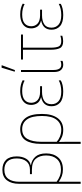

<svg xmlns="http://www.w3.org/2000/svg" viewBox="679 -1494 1047 2446"><g transform="rotate(-90 1203.0 -271.5)"><path d="M84 232V-553Q84 -650 128.5 -707.5Q173 -765 262 -765Q342 -765 387.5 -719.5Q433 -674 433 -582Q433 -513 404 -463.5Q375 -414 321 -404V-401Q386 -392 428.5 -345Q471 -298 471 -207Q471 -112 418.5 -53Q366 6 267 6Q221 6 183.5 -7.5Q146 -21 110 -47V232ZM267 -19Q353 -19 399 -70Q445 -121 445 -208Q445 -289 403 -339Q361 -389 262 -389H207V-414H262Q334 -414 370.5 -460Q407 -506 407 -582Q407 -662 369 -701Q331 -740 262 -740Q185 -740 147.5 -689.5Q110 -639 110 -549V-74Q145 -48 182.5 -33.5Q220 -19 267 -19Z M593 232V-278Q593 -401 638 -469.5Q683 -538 780 -538Q869 -538 921.5 -471Q974 -404 974 -261Q974 -134 921.5 -62Q869 10 772 10Q722 10 683.5 -5.5Q645 -21 619 -43H617Q618 -9 618.5 17Q619 43 619 70V232ZM773 -15Q853 -15 900.5 -76Q948 -137 948 -261Q948 -390 904 -451.5Q860 -513 780 -513Q694 -513 656.5 -447.5Q619 -382 619 -270V-73Q646 -48 686.5 -31.5Q727 -15 773 -15Z M1259 10Q1162 10 1117 -31.5Q1072 -73 1072 -138Q1072 -247 1186 -271V-273Q1131 -288 1110 -322Q1089 -356 1089 -398Q1089 -447 1113.5 -478Q1138 -509 1178 -523.5Q1218 -538 1266 -538Q1312 -538 1346 -529Q1380 -520 1404 -506L1398 -482Q1374 -496 1340 -504.5Q1306 -513 1267 -513Q1189 -513 1152.5 -482Q1116 -451 1116 -398Q1116 -348 1150.5 -316.5Q1185 -285 1255 -285H1327V-260H1255Q1185 -260 1141.5 -232Q1098 -204 1098 -139Q1098 -83 1137.5 -49Q1177 -15 1258 -15Q1342 -15 1401 -47V-21Q1378 -7 1341 1.5Q1304 10 1259 10Z M1601 10Q1562 10 1535 -17.5Q1508 -45 1508 -109V-528H1534V-114Q1534 -66 1550 -40.5Q1566 -15 1601 -15Q1614 -15 1626.5 -17.5Q1639 -20 1650 -25V1Q1641 5 1629 7.5Q1617 10 1601 10ZM1514 -606V-614L1563 -775H1593V-768L1533 -606Z M1900 9Q1833 9 1812.5 -32Q1792 -73 1792 -146V-503H1667V-528H1986V-503H1818V-151Q1818 -81 1833.5 -48Q1849 -15 1903 -15Q1938 -15 1970 -26V-2Q1959 2 1940 5.5Q1921 9 1900 9Z M2234 10Q2137 10 2092 -31.5Q2047 -73 2047 -138Q2047 -247 2161 -271V-273Q2106 -288 2085 -322Q2064 -356 2064 -398Q2064 -447 2088.5 -478Q2113 -509 2153 -523.5Q2193 -538 2241 -538Q2287 -538 2321 -529Q2355 -520 2379 -506L2373 -482Q2349 -496 2315 -504.5Q2281 -513 2242 -513Q2164 -513 2127.5 -482Q2091 -451 2091 -398Q2091 -348 2125.5 -316.5Q2160 -285 2230 -285H2302V-260H2230Q2160 -260 2116.5 -232Q2073 -204 2073 -139Q2073 -83 2112.5 -49Q2152 -15 2233 -15Q2317 -15 2376 -47V-21Q2353 -7 2316 1.5Q2279 10 2234 10Z"/></g></svg>

Font: Noto Sans SemiCondensed Thin
Style: Regular
Weight: 100
Width: 4
Designer: Monotype Design Team
Foundry: Monotype Imaging Inc.
Version: Version 2.013; ttfautohint (v1.8.4.7-5d5b)